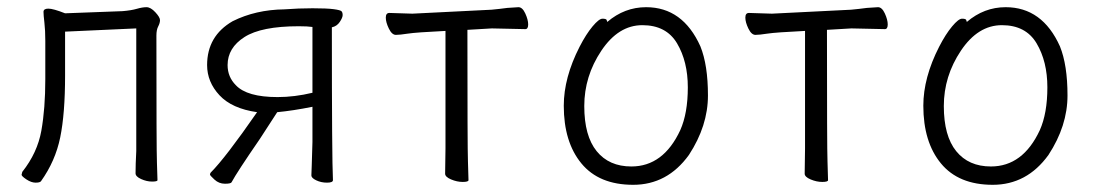

<svg xmlns="http://www.w3.org/2000/svg" viewBox="-20 -501 3040 534"><path d="M94 3Q91 7 79 7Q67 7 53.5 -2Q40 -11 40 -15L42 -23Q84 -76 95 -137.5Q106 -199 106 -281V-387Q106 -417 103.5 -438Q101 -459 101 -468Q101 -477 114.5 -477Q128 -477 161 -464L321 -470Q345 -472 360.5 -476.5Q376 -481 387.5 -481Q399 -481 412 -467Q425 -453 425 -445Q425 -437 420 -427.5Q415 -418 415 -402Q415 -84 416.5 -48Q418 -12 418 0Q418 4 403 4Q388 4 372.5 -3Q357 -10 357 -19Q357 -43 359 -81V-422L161 -413V-291Q161 -185 147.5 -119Q134 -53 94 3Z M624 6Q622 10 605.5 10Q589 10 576.5 -1.5Q564 -13 564 -15.5Q564 -18 566 -21Q607 -62 695 -189Q625 -199 590.5 -236Q556 -273 556 -320Q556 -401 627 -442Q691 -474 771 -475Q810 -478 849.5 -478Q889 -478 908 -475.5Q927 -473 930 -469.5Q933 -466 933 -459Q933 -452 925 -440Q917 -428 903 -425V-421Q903 -58 906 0Q906 7 889.5 7Q873 7 859.5 0.5Q846 -6 846 -13L847 -40L849 -106V-204Q794 -193 751 -189L703 -115Q639 -22 624 6ZM752 -231Q799 -231 849 -243V-426Q836 -428 811 -428Q707 -428 660 -398Q613 -368 613 -320Q613 -287 636 -264Q667 -231 752 -231ZM627 -442Z M1283 0Q1283 5 1267 5Q1251 5 1234.5 -2Q1218 -9 1218 -18L1219 -88V-415Q1137 -411 1114.5 -407.5Q1092 -404 1081 -404Q1070 -404 1061.5 -421.5Q1053 -439 1053 -452Q1053 -465 1063 -465L1127 -463L1347 -474Q1369 -476 1391 -479L1422 -481Q1433 -481 1441 -463.5Q1449 -446 1449 -433Q1449 -420 1441 -420L1348 -422L1280 -418V-413Q1280 -89 1281.5 -51.5Q1283 -14 1283 0ZM1391 -479H1392Z M1896 -70Q1836 13 1741 13Q1646 13 1597 -46.5Q1548 -106 1548 -207Q1548 -285 1592 -371Q1610 -406 1628 -427.5Q1646 -449 1655.5 -449Q1665 -449 1667 -446L1669 -440Q1717 -481 1777 -481Q1879 -481 1928 -372Q1949 -320 1949 -235.5Q1949 -151 1896 -70ZM1736 -38Q1825 -38 1872 -139Q1893 -186 1893 -258Q1893 -330 1863 -380.5Q1833 -431 1766.5 -431Q1700 -431 1652.5 -360Q1605 -289 1605 -206Q1605 -123 1639.5 -80.5Q1674 -38 1736 -38ZM1928 -372Z M2283 0Q2283 5 2267 5Q2251 5 2234.5 -2Q2218 -9 2218 -18L2219 -88V-415Q2137 -411 2114.5 -407.5Q2092 -404 2081 -404Q2070 -404 2061.5 -421.5Q2053 -439 2053 -452Q2053 -465 2063 -465L2127 -463L2347 -474Q2369 -476 2391 -479L2422 -481Q2433 -481 2441 -463.5Q2449 -446 2449 -433Q2449 -420 2441 -420L2348 -422L2280 -418V-413Q2280 -89 2281.5 -51.5Q2283 -14 2283 0ZM2391 -479H2392Z M2896 -70Q2836 13 2741 13Q2646 13 2597 -46.5Q2548 -106 2548 -207Q2548 -285 2592 -371Q2610 -406 2628 -427.5Q2646 -449 2655.5 -449Q2665 -449 2667 -446L2669 -440Q2717 -481 2777 -481Q2879 -481 2928 -372Q2949 -320 2949 -235.5Q2949 -151 2896 -70ZM2736 -38Q2825 -38 2872 -139Q2893 -186 2893 -258Q2893 -330 2863 -380.5Q2833 -431 2766.5 -431Q2700 -431 2652.5 -360Q2605 -289 2605 -206Q2605 -123 2639.5 -80.5Q2674 -38 2736 -38ZM2928 -372Z"/></svg>

Font: LXGW WenKai Mono TC Light
Style: Regular
Weight: 300
Designer: LXGW / Fontworks Inc.
Foundry: LXGW / Fontworks Inc.
Version: Version 1.330